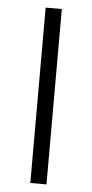

<svg xmlns="http://www.w3.org/2000/svg" viewBox="-52 -737 369 769"><g transform="rotate(5 132.5 -352.5)"><path d="M100 0V-705H165V0Z"/></g></svg>

Font: Nunito Sans 10pt Light
Style: Regular
Weight: 300
Designer: Vernon Adams
Foundry: Vernon Adams
Version: Version 3.101;gftools[0.9.27]